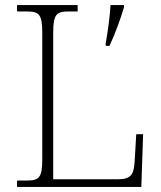

<svg xmlns="http://www.w3.org/2000/svg" viewBox="-20 -734 631 754"><path d="M47 0H535L542 -207H515L509 -104C506 -51 497 -30 443 -30H189V-606C189 -679 202 -689 251 -689H285V-714H47V-689H84C133 -689 146 -679 146 -605V-109C146 -35 133 -25 84 -25H47ZM395 -563V-554H410C431 -598 455 -664 467 -706V-714H414C412 -675 404 -612 395 -563Z"/></svg>

Font: Noto Serif Ethiopic ExtraLight
Style: Regular
Weight: 200
Designer: Monotype Design Team
Foundry: Monotype Imaging Inc.
Version: Version 2.102